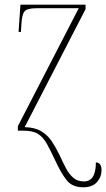

<svg xmlns="http://www.w3.org/2000/svg" viewBox="-20 -556 452 817"><path d="M334 241Q287 241 263 210Q239 179 217 131Q196 86 180 57Q164 28 142 14Q120 0 79 0H56V-19L315 -521H134Q95 -521 84 -507Q73 -493 71 -452L69 -420H59L67 -536H344V-517L85 -15Q128 -14 155.5 2.5Q183 19 200.5 45.5Q218 72 234 105Q247 134 260.5 159.5Q274 185 292 200.5Q310 216 337 216Q388 216 388 135Q412 136 412 168Q412 197 392.5 219Q373 241 334 241Z"/></svg>

Font: Noto Serif Display Condensed Thin
Style: Regular
Weight: 100
Width: 3
Designer: Monotype Design Team
Foundry: Monotype Imaging Inc.
Version: Version 2.009